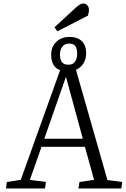

<svg xmlns="http://www.w3.org/2000/svg" viewBox="-20 -1072 718 1092"><path d="M14 0 19 -37 98 -49 322 -673Q295 -683 283 -705.5Q271 -728 271 -761Q271 -790 283.5 -812.5Q296 -835 319.5 -848.5Q343 -862 375 -862Q422 -862 446 -837.5Q470 -813 470 -770Q470 -736 454.5 -711Q439 -686 412 -675L591 -48L675 -37L670 0H426L432 -37L515 -49L463 -237H216L150 -49L241 -37L236 0ZM232 -283H451L356 -632H354ZM369 -704Q387 -704 398 -712.5Q409 -721 414 -735Q419 -749 419 -766Q419 -784 414.5 -797.5Q410 -811 400 -817.5Q390 -824 372 -824Q347 -824 334 -806Q321 -788 321 -762Q321 -737 331 -720.5Q341 -704 369 -704ZM306 -894 290 -917 416 -1033Q427 -1042 435.5 -1047Q444 -1052 453 -1052Q469 -1052 477.5 -1041Q486 -1030 486 -1016Q486 -1009 484.5 -1000.5Q483 -992 480 -983Z"/></svg>

Font: Literata 18pt Light
Style: Italic
Weight: 300
Italic angle: -2°
Designer: Latin by Veronika Burian and Jose Scaglione. Greek by Irene Vlachou. Cyrillic by Vera Evstafieva
Foundry: TypeTogether
Version: Version 3.103;gftools[0.9.29]